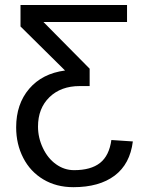

<svg xmlns="http://www.w3.org/2000/svg" viewBox="-20 -549 585 777"><path d="M494.1 -460H155.8L342.8 -271V-200.7H302.7Q226.6 -200.7 180.2 -155.8Q133.8 -110.8 133.8 -36.6Q133.8 8.3 153.6 50Q173.3 91.8 206.8 115.7Q240.2 139.6 279.8 139.6Q347.7 139.6 384.8 110.4Q421.9 81.1 430.7 17.6L517.6 23.4Q506.3 114.7 444.1 161.6Q381.8 208.5 276.9 208.5Q208 208.5 155.3 177Q102.5 145.5 74 89.8Q45.4 34.2 45.4 -33.7Q45.4 -127.9 98.1 -189.7Q150.9 -251.5 243.2 -263.7L63 -441.9V-528.8H494.1Z"/></svg>

Font: Arial
Style: Regular
Weight: 400
Designer: Steve Matteson
Foundry: Ascender Corporation
Version: Version 2.00.3